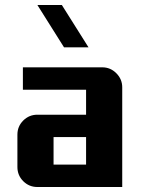

<svg xmlns="http://www.w3.org/2000/svg" viewBox="-20 -750 570 770"><path d="M470.2 0H129.9Q96.7 0 73.2 -23.4Q49.8 -46.9 49.8 -80.1V-210Q49.8 -243.2 73.2 -266.6Q96.7 -290 129.9 -290H325.2V-390.1H71.8V-480H390.1Q422.9 -480 446.5 -456.3Q470.2 -432.6 470.2 -399.9ZM325.2 -89.8V-200.2H194.8V-89.8ZM335 -560.1H236.8L129.9 -730H228Z"/></svg>

Font: Laconic
Style: Bold
Weight: 700
Designer: Robby Woodard
Version: Version 1.000